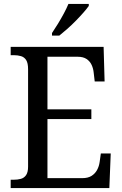

<svg xmlns="http://www.w3.org/2000/svg" viewBox="-20 -951 618 971"><path d="M34 0V-42H49Q69 -42 85.5 -46.5Q102 -51 112 -65.5Q122 -80 122 -108V-601Q122 -632 112.5 -647Q103 -662 86.5 -667Q70 -672 49 -672H34V-714H504L509 -539H459L454 -582Q452 -604 443.5 -622.5Q435 -641 418 -652.5Q401 -664 373 -664H220V-398H442V-349H220V-50H395Q425 -50 443 -61.5Q461 -73 471 -91.5Q481 -110 484 -132L490 -175H540L533 0ZM243 -784Q258 -806 273.5 -831.5Q289 -857 303 -883Q317 -909 326 -931H429V-921Q420 -908 403 -888.5Q386 -869 364.5 -847Q343 -825 321 -805.5Q299 -786 280 -771H243Z"/></svg>

Font: Noto Serif Thai SemiCondensed
Style: Regular
Weight: 400
Width: 4
Designer: Monotype Design Team
Foundry: Monotype Imaging Inc.
Version: Version 2.002